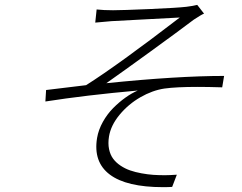

<svg xmlns="http://www.w3.org/2000/svg" viewBox="-20 -741 996 789"><path d="M377.1 -702.1Q405.5 -698.9 444.6 -698.9Q480.8 -698.9 595.3 -703.8Q709.9 -708.8 746.1 -713.1Q774.1 -716.6 790.5 -720.9L818.5 -685Q808.6 -681.5 776.3 -660.2Q715.2 -614 600.7 -530.9Q486.2 -447.8 416.9 -399.1Q709.2 -429 900.9 -429L893.1 -382.1Q835.2 -383.9 792.6 -383.9Q704.2 -383.9 655.5 -377.1Q606.2 -369.7 556.8 -341.3Q507.5 -312.9 471.4 -269.4Q435.4 -225.9 427.9 -180Q423.3 -151.6 428.1 -128.4Q432.9 -105.1 444.8 -89Q456.7 -72.8 475.3 -60.4Q494 -47.9 514.9 -40.7Q535.9 -33.4 561.4 -28.8Q587 -24.1 609.7 -22.5Q632.5 -21 657.3 -21Q676.1 -21 706.7 -23.1L687.5 27Q674.4 28.1 650.2 28.1Q500 28.1 431.3 -23.6Q362.6 -75.3 378.9 -174Q384.6 -207.7 402.7 -240.1Q420.8 -272.4 445.3 -297.1Q469.8 -321.7 495.6 -340Q521.3 -358.3 546.2 -369Q331.7 -349.8 166.5 -323.9L169.4 -371.1Q238.6 -378.9 333.8 -391Q463.1 -472.7 718.8 -669Q697.4 -667.6 578.7 -661.6Q459.9 -655.5 438.2 -654.1Q378.6 -649.1 371.4 -648.1Z"/></svg>

Font: Karasuma Gothic
Style: Light Italic
Weight: 300
Italic angle: 9.39998°
Designer: Rasmus Andersson / Ryoko Nishizuka
Foundry: rsms
Version: Version 1.00